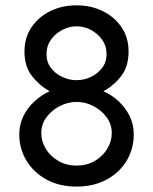

<svg xmlns="http://www.w3.org/2000/svg" viewBox="-20 -689 577 724"><path d="M268.6 14.6Q204.1 14.6 155.8 -11.7Q107.4 -38.1 80.1 -83Q52.7 -127.9 52.7 -182.6Q52.7 -219.7 68.4 -251.5Q84 -283.2 110.4 -307.1Q136.7 -331.1 167 -344.7Q127.9 -367.2 100.1 -402.8Q72.3 -438.5 72.3 -495.1Q72.3 -546.9 98.6 -585.9Q125 -625 169.4 -647Q213.9 -668.9 268.6 -668.9Q323.2 -668.9 367.7 -647Q412.1 -625 438.5 -585.9Q464.8 -546.9 464.8 -495.1Q464.8 -438.5 437.5 -402.8Q410.2 -367.2 370.1 -344.7Q401.4 -331.1 427.2 -307.1Q453.1 -283.2 468.8 -251.5Q484.4 -219.7 484.4 -182.6Q484.4 -127.9 457.5 -83Q430.7 -38.1 381.8 -11.7Q333 14.6 268.6 14.6ZM268.6 -64.5Q306.6 -64.5 336.4 -81.5Q366.2 -98.6 383.8 -127Q401.4 -155.3 401.4 -187.5Q401.4 -220.7 381.8 -247.1Q362.3 -273.4 332 -289.1Q301.8 -304.7 268.6 -304.7Q236.3 -304.7 205.6 -289.1Q174.8 -273.4 155.3 -247.1Q135.7 -220.7 135.7 -187.5Q135.7 -155.3 153.3 -127Q170.9 -98.6 201.2 -81.5Q231.4 -64.5 268.6 -64.5ZM268.6 -386.7Q296.9 -386.7 322.8 -398.9Q348.6 -411.1 365.2 -433.1Q381.8 -455.1 381.8 -485.4Q381.8 -515.6 365.2 -539.1Q348.6 -562.5 322.8 -576.2Q296.9 -589.8 268.6 -589.8Q241.2 -589.8 214.8 -576.2Q188.5 -562.5 171.9 -539.1Q155.3 -515.6 155.3 -485.4Q155.3 -455.1 171.9 -433.1Q188.5 -411.1 214.8 -398.9Q241.2 -386.7 268.6 -386.7Z"/></svg>

Font: Sen
Style: Regular
Weight: 400
Designer: Kosal Sen, Philatype
Foundry: Philatype
Version: Version 2.000;gftools[0.9.31]